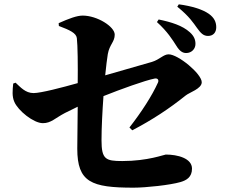

<svg xmlns="http://www.w3.org/2000/svg" viewBox="-20 -848 1040 887"><path d="M795 -636C809 -613 823 -603 840 -603C865 -603 883 -622 883 -645C883 -664 877 -681 857 -699C823 -730 771 -746 713 -758L705 -746C754 -702 777 -664 795 -636ZM890 -719C908 -694 920 -682 941 -682C965 -682 979 -698 979 -722C979 -746 970 -766 945 -784C915 -805 866 -820 806 -828L799 -817C855 -772 874 -741 890 -719ZM52 -466 41 -462C38 -431 35 -403 46 -378C63 -337 135 -279 178 -279C216 -279 234 -302 280 -326L339 -355L337 -161C337 -6 402 19 597 19C654 19 766 7 814 -7C841 -15 867 -29 867 -69C867 -117 800 -134 746 -134C739 -134 663 -104 545 -104C468 -104 449 -112 449 -200C449 -259 453 -334 458 -404C538 -436 649 -476 694 -485C708 -488 715 -479 710 -467C682 -405 634 -331 578 -259L591 -246C683 -294 762 -346 838 -407C855 -421 912 -438 912 -468C912 -507 803 -597 759 -597C735 -597 718 -573 682 -562L466 -500C470 -543 475 -578 478 -598C486 -643 510 -654 510 -688C510 -725 429 -776 362 -776C335 -776 298 -762 251 -741L252 -728C303 -709 332 -695 335 -672C339 -639 340 -545 339 -464C268 -444 169 -418 135 -418C97 -418 74 -446 52 -466Z"/></svg>

Font: Noto Serif CJK SC Black
Style: Regular
Weight: 900
Designer: Ryoko NISHIZUKA 西塚涼子 (kana & ideographs); Frank Grießhammer (Latin, Greek & Cyrillic); Wenlong ZHANG 张文龙 (bopomofo); San
Foundry: Adobe
Version: Version 2.001;hotconv 1.1.0;makeotfexe 2.6.0